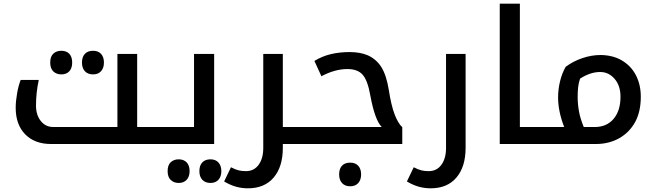

<svg xmlns="http://www.w3.org/2000/svg" viewBox="-20 -780 3553 1040"><path d="M312 -377Q286 -377 269 -393Q252 -409 252 -441Q252 -474 269 -489.5Q286 -505 312 -505Q340 -505 355.5 -488.5Q371 -472 371 -441Q371 -411 355.5 -394Q340 -377 312 -377ZM484 -377Q456 -377 440 -394Q424 -411 424 -441Q424 -472 440 -488.5Q456 -505 484 -505Q512 -505 527.5 -488Q543 -471 543 -441Q543 -412 527.5 -394.5Q512 -377 484 -377Z M256 0Q168 0 116.5 -52.5Q65 -105 65 -196Q65 -231 72.5 -274Q80 -317 92 -347H190Q175 -278 175 -208Q175 -157 201 -124.5Q227 -92 269 -92H616V-488H723V-92H855Q860 -92 860 -88V-5Q860 0 855 0Z M948 211Q922 211 905 195Q888 179 888 147Q888 114 905 98.5Q922 83 948 83Q975 83 991 99.5Q1007 116 1007 147Q1007 177 991 194Q975 211 948 211ZM1120 211Q1092 211 1076 194Q1060 177 1060 147Q1060 116 1076 99.5Q1092 83 1120 83Q1148 83 1163.5 100.5Q1179 118 1179 147Q1179 176 1163.5 193.5Q1148 211 1120 211Z M845 0Q840 0 840 -5V-88Q840 -92 845 -92H1031V-488H1140V0Z M1512 0V21Q1512 123 1462.5 181.5Q1413 240 1323 240Q1290 240 1259 231.5Q1228 223 1194 203L1231 126Q1256 139 1273.5 143Q1291 147 1312 147Q1356 147 1381 112.5Q1406 78 1406 22V-488H1512V-92H1638Q1643 -92 1643 -88V-5Q1643 0 1638 0Z M1877 229Q1849 229 1833 212Q1817 195 1817 165Q1817 134 1832.5 117.5Q1848 101 1877 101Q1905 101 1920.5 118Q1936 135 1936 165Q1936 194 1920.5 211.5Q1905 229 1877 229Z M1628 0Q1623 0 1623 -5V-88Q1623 -92 1628 -92H2048Q2011 -128 1986 -262Q1972 -343 1945 -374.5Q1918 -406 1862 -406Q1794 -406 1721 -367L1683 -450Q1726 -476 1773 -487Q1820 -498 1873 -498Q1932 -498 1973 -480Q2019 -459 2046 -416Q2073 -373 2086 -293Q2099 -209 2117.5 -160.5Q2136 -112 2159 -91V0Z M2313 240Q2280 240 2249 231.5Q2218 223 2184 203L2221 126Q2246 139 2263.5 143Q2281 147 2302 147Q2346 147 2371 112.5Q2396 78 2396 22V-488H2502V21Q2502 123 2452.5 181.5Q2403 240 2313 240Z M2926 -92Q2931 -92 2931 -88V-5Q2931 0 2926 0H2687V-760H2796V-92Z M2916 0Q2911 0 2911 -5V-88Q2911 -92 2916 -92H3036Q3003 -177 3003 -252Q3003 -296 3013.5 -339.5Q3024 -383 3044 -418Q3084 -448 3134 -465Q3184 -482 3232 -482Q3263 -482 3292.5 -475Q3322 -468 3346 -454Q3397 -425 3424 -373.5Q3451 -322 3451 -256Q3451 -176 3421 -120Q3389 -62 3333.5 -31Q3278 0 3208 0ZM3109 -256Q3109 -217 3116 -177.5Q3123 -138 3142 -92H3202Q3266 -92 3303.5 -136Q3341 -180 3341 -256Q3341 -316 3309 -353Q3277 -390 3231 -390Q3202 -390 3174 -380Q3146 -370 3122 -354Q3114 -331 3111.5 -307Q3109 -283 3109 -256Z"/></svg>

Font: Noto Kufi Arabic Medium
Style: Regular
Weight: 500
Designer: Monotype Design Team, David Williams, Khaled Hosny
Foundry: Google LLC
Version: Version 2.109; ttfautohint (v1.8.4.7-5d5b)